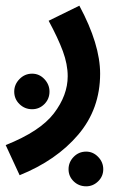

<svg xmlns="http://www.w3.org/2000/svg" viewBox="-53 -386 435 675"><path d="M16 230 -33 124Q88 76 136.5 12.5Q185 -51 185 -118Q185 -160 168 -206Q151 -252 118 -313L226 -366Q299 -230 299 -127Q299 -3 222 87.5Q145 178 16 230ZM60 -2Q34 -2 15.5 -20Q-3 -38 -3 -64Q-3 -89 15.5 -108Q34 -127 60 -127Q85 -127 103 -108Q121 -89 121 -64Q121 -38 103 -20Q85 -2 60 -2ZM250 269Q224 269 206 251.5Q188 234 188 209Q188 184 206 165.5Q224 147 250 147Q274 147 292 165.5Q310 184 310 209Q310 234 292 251.5Q274 269 250 269Z"/></svg>

Font: Noto Sans Arabic UI SmCn SmBd
Style: Regular
Weight: 600
Width: 4
Designer: Monotype Design Team, Nadine Chahine and Nizar Qandah
Foundry: Monotype Imaging Inc.
Version: Version 2.010; ttfautohint (v1.8.4.7-5d5b)